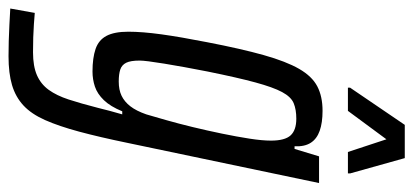

<svg xmlns="http://www.w3.org/2000/svg" viewBox="-312 -472 946 439"><g transform="rotate(90 160.5 -253.0)"><path d="M70 200Q54 200 35.5 199.5Q17 199 -2 198Q-21 197 -39 196L-29 140Q-17 141 -3 142Q11 143 27 143.5Q43 144 61 144Q93 144 113.5 135Q134 126 147 108Q160 90 169 62.5Q178 35 188 -4Q191 -17 195 -31.5Q199 -46 203 -60H196Q185 -33 170.5 -18Q156 -3 139.5 2.5Q123 8 105 8Q74 8 53.5 1Q33 -6 23.5 -24Q14 -42 14 -74Q14 -106 20 -149.5Q26 -193 38 -254Q53 -332 67.5 -383.5Q82 -435 99 -464.5Q116 -494 139 -506Q162 -518 195 -518Q222 -518 240.5 -511.5Q259 -505 268 -491Q277 -477 276 -454H282L299 -510H360L268 -71Q255 -8 242.5 38.5Q230 85 216 116.5Q202 148 182.5 166Q163 184 136 192Q109 200 70 200ZM128 -52Q147 -52 160.5 -58.5Q174 -65 184.5 -78.5Q195 -92 203 -115Q208 -132 216 -160Q224 -188 232 -221Q240 -254 247 -288Q254 -322 258.5 -351Q263 -380 263 -400Q263 -432 251 -445Q239 -458 213 -458Q192 -458 177.5 -452Q163 -446 152 -425.5Q141 -405 130 -364.5Q119 -324 105 -255Q94 -199 87 -156Q80 -113 80 -100Q80 -79 85 -69Q90 -59 100.5 -55.5Q111 -52 128 -52ZM142 -576V-581L227 -706H303L338 -581V-576H289L260 -664L195 -576Z"/></g></svg>

Font: Saira UltraCondensed Medium
Style: Italic
Weight: 500
Width: 1
Italic angle: -12°
Designer: Hector Gatti with collaboration of the Omnibus-Type team
Foundry: Omnibus-Type
Version: Version 1.101